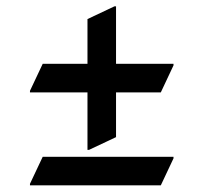

<svg xmlns="http://www.w3.org/2000/svg" viewBox="-20 -695 633 597"><path d="M73.2 -118.7V-123.5L112.8 -207.5H519.5V-202.6L480 -118.7ZM340.8 -675.3V-496.6H519.5V-491.7L480 -407.7H340.8V-268.6L256.8 -229H252V-407.7H73.2V-412.6L112.8 -496.6H252V-635.7L335.9 -675.3Z"/></svg>

Font: Nova Oval
Style: Book
Weight: 400
Version: Version 2.000